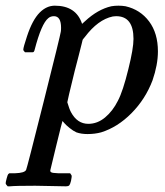

<svg xmlns="http://www.w3.org/2000/svg" viewBox="-59 -462 582 676"><path d="M29 -278Q23 -284 23 -287Q23 -295 36 -334Q55 -392 81 -418Q105 -442 134 -442Q209 -442 230 -378L240 -387Q285 -429 333 -440Q345 -442 358 -442Q371 -442 383 -440Q435 -428 466 -386.5Q497 -345 497 -281Q497 -234 478 -179Q453 -113 404 -63.5Q355 -14 297 4Q275 10 249 10Q227 10 210 4Q199 -1 186.5 -11Q174 -21 168 -28L161 -36Q160 -35 139 51Q118 137 118 138Q118 140 118.5 141.5Q119 143 120.5 144Q122 145 123.5 145.5Q125 146 127.5 146.5Q130 147 132.5 147Q135 147 139 147.5Q143 148 146 148Q149 148 154 148Q159 148 163 148H188Q193 155 193.5 157Q194 159 191 175Q188 187 185 190.5Q182 194 172 194Q156 194 119.5 193Q83 192 65 192Q-5 192 -24 194H-32Q-39 187 -39 183Q-39 179 -35.5 166Q-32 153 -30 151L-26 148H-6Q28 147 33 136Q36 130 94.5 -103Q153 -336 155 -350Q156 -355 156 -364Q156 -405 131 -405Q119 -405 111 -398Q87 -379 63 -287Q63 -286 62 -283.5Q61 -281 60.5 -280.5Q60 -280 59 -279Q58 -278 55.5 -278Q53 -278 51 -278Q49 -278 43 -278ZM411 -325Q411 -405 350 -405Q348 -405 343.5 -404.5Q339 -404 338 -404Q286 -393 240 -332Q238 -330 235 -326L232 -322Q232 -321 228.5 -307.5Q225 -294 217.5 -264Q210 -234 204 -212Q178 -106 178 -102Q185 -78 191 -67Q213 -26 252 -26Q284 -26 311 -48.5Q338 -71 356 -107Q374 -141 393 -219Q411 -291 411 -325Z"/></svg>

Font: MathJax_Math
Style: Italic
Weight: 400
Version: Version 1.1